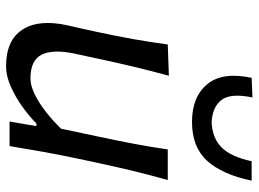

<svg xmlns="http://www.w3.org/2000/svg" viewBox="-125 -677 812 602"><g transform="rotate(90 281.0 -376.0)"><path d="M188 11Q106 11 72.8 -40.5Q39.5 -92 59.5 -182Q64 -202.5 69 -223.5Q74 -244.5 79.5 -271.5Q93.5 -336.5 102.8 -388.8Q112 -441 119.5 -496L217.5 -499.5Q202.5 -444.5 189.8 -391.5Q177 -338.5 164.5 -279.5L148 -203Q134 -136.5 151.2 -101Q168.5 -65.5 226 -65.5Q248.5 -65.5 276 -79Q303.5 -92.5 331.5 -114.5Q359.5 -136.5 383.5 -161.5L408.5 -279.5Q421 -338 430.8 -389.5Q440.5 -441 448.5 -496H544.5Q529 -441 516.2 -388.5Q503.5 -336 489.5 -271L478.5 -219Q465.5 -157.5 456.2 -106.2Q447 -55 438 0H361L375.5 -84H367Q345.5 -62.5 315 -40.5Q284.5 -18.5 251.2 -3.8Q218 11 188 11ZM362 -572Q283.5 -572 244 -619.8Q204.5 -667.5 224 -759L285.5 -761.5Q271.5 -693.5 293.2 -664.8Q315 -636 364 -633.5Q413.5 -636 442.5 -665Q471.5 -694 485.5 -759H546.5Q527 -666.5 484 -619.2Q441 -572 362 -572Z"/></g></svg>

Font: Commissioner Flair
Style: Italic
Weight: 400
Italic angle: -12°
Designer: Kostas Bartsokas
Foundry: Kostas Bartsokas
Version: Version 1.000; ttfautohint (v1.8.3)